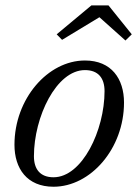

<svg xmlns="http://www.w3.org/2000/svg" viewBox="-20 -700 532 730"><path d="M358 -634.5 457 -546 481 -569.5 392.5 -679.5H327.5L195.5 -569.5L216 -548.5ZM183.5 10C324.5 10 451.5 -135 451.5 -310C451.5 -400 404 -470 303 -470C162 -470 35 -324.5 35 -149.5C35 -59.5 82.5 10 183.5 10ZM183.5 -26C132.5 -26 109 -57 109 -106C109 -255 194 -433.5 303 -433.5C354 -433.5 377.5 -402.5 377.5 -353.5C377.5 -204.5 292.5 -26 183.5 -26Z"/></svg>

Font: Bodoni* 06pt
Style: Italic
Weight: 400
Italic angle: -13°
Version: Version 2.3